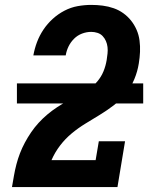

<svg xmlns="http://www.w3.org/2000/svg" viewBox="-20 -763 640 783"><path d="M29 0V-1Q33 -24 37 -47Q41 -70 47 -93Q53 -116 61.5 -138Q70 -160 81.5 -181.5Q93 -203 107 -223.5Q121 -244 137.5 -262Q154 -280 173 -296Q192 -312 212.5 -325.5Q233 -339 254.5 -350.5Q276 -362 298 -373Q320 -384 340.5 -398Q361 -412 377 -431Q393 -450 402 -472Q411 -494 415 -518Q417 -531 418.5 -544.5Q420 -558 418.5 -571Q417 -584 412 -595.5Q407 -607 398.5 -616Q390 -625 377.5 -629Q365 -633 352 -633Q333 -633 314.5 -626Q296 -619 282 -605Q268 -591 259.5 -573.5Q251 -556 248 -537H116Q121 -565 131 -591.5Q141 -618 157 -642Q173 -666 195 -686Q217 -706 243 -719.5Q269 -733 297 -738Q325 -743 352 -743Q376 -743 399 -740Q422 -737 443.5 -729.5Q465 -722 483 -709Q501 -696 514.5 -679Q528 -662 537 -641.5Q546 -621 549 -598Q552 -575 551 -551.5Q550 -528 546 -504Q541 -472 528 -440.5Q515 -409 493.5 -382Q472 -355 444.5 -334Q417 -313 387.5 -295Q358 -277 328.5 -259Q299 -241 272.5 -219Q246 -197 225 -169.5Q204 -142 190 -110H370L383 -187H490L459 0ZM49 -341V-423H564V-341Z"/></svg>

Font: Iosevka Curly Slab XBdEx
Style: Italic
Weight: 800
Width: 7
Italic angle: -9°
Monospace: yes
Designer: Belleve Invis
Foundry: Belleve Invis
Version: Version 11.1.0; ttfautohint (v1.8.3)